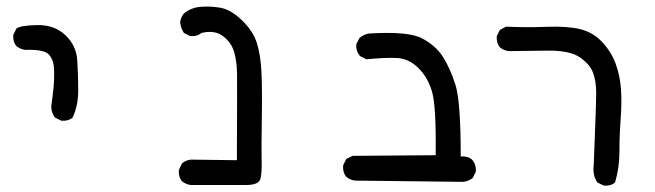

<svg xmlns="http://www.w3.org/2000/svg" viewBox="-20 -459 2040 598"><path d="M170.9 -83 151.4 -92.8Q139.6 -108.4 139.6 -127.9Q143.6 -155.3 146.5 -183.6Q149.4 -211.9 148.4 -242.2Q147.5 -272.5 132.3 -289.1Q117.2 -305.7 58.6 -303.7Q43 -305.7 31.2 -315.4Q19.5 -329.1 21.5 -350.6L31.2 -370.1Q43 -379.9 96.2 -380.9Q149.4 -381.8 183.6 -349.6Q217.8 -317.4 220.7 -270.5Q223.6 -223.6 223.6 -176.8Q223.6 -129.9 206.1 -92.8Q192.4 -81.1 170.9 -83Z M574.2 117.2Q558.6 115.2 546.9 105.5Q535.2 91.8 537.1 70.3L546.9 49.8Q558.6 40 574.2 38.1L717.8 40Q718.8 -187.5 718.3 -228Q717.8 -268.6 709 -297.9Q700.2 -327.1 674.3 -346.7Q648.4 -366.2 607.4 -356.4Q593.8 -344.7 572.3 -346.7L552.7 -356.4Q543 -372.1 541 -389.6Q543 -405.3 552.7 -417Q574.2 -434.6 601.6 -437.5Q628.9 -440.4 663.1 -435.5Q697.3 -430.7 732.9 -396.5Q768.6 -362.3 780.3 -324.2Q792 -286.1 794.4 -232.9Q796.9 -179.7 795.4 -86.4Q793.9 6.8 794.9 41.5Q795.9 76.2 791.5 96.7Q787.1 117.2 746.6 117.2Q706.1 117.2 574.2 117.2Z M1422.9 107.4 1085.9 103.5Q1070.3 101.6 1058.6 91.8Q1046.9 78.1 1048.8 55.7L1058.6 36.1L1078.1 26.4L1336.9 24.4Q1338.9 -129.9 1325.2 -174.8Q1311.5 -219.7 1282.2 -248Q1252.9 -276.4 1217.3 -278.3Q1181.6 -280.3 1121.1 -274.4L1101.6 -284.2Q1087.9 -299.8 1089.8 -321.3L1099.6 -340.8Q1111.3 -350.6 1127 -354.5Q1251 -362.3 1293.9 -339.8Q1336.9 -317.4 1359.4 -282.2Q1381.8 -247.1 1398.4 -195.3Q1415 -143.6 1415 28.3Q1436.5 26.4 1450.2 38.1Q1463.9 53.7 1461.9 76.2L1452.1 95.7Q1438.5 105.5 1422.9 107.4Z M1860.4 119.1 1840.8 109.4Q1825.2 87.9 1829.1 56.6Q1836.9 -133.8 1836.9 -169.9Q1836.9 -206.1 1827.1 -232.4Q1817.4 -258.8 1786.1 -280.3Q1754.9 -301.8 1688 -301.3Q1621.1 -300.8 1564.5 -299.8Q1548.8 -301.8 1537.1 -311.5Q1525.4 -325.2 1527.3 -346.7L1537.1 -366.2L1556.6 -376Q1618.2 -373 1682.6 -375.5Q1747.1 -377.9 1787.1 -368.2Q1827.1 -358.4 1855.5 -328.1Q1883.8 -297.9 1897.5 -260.7Q1911.1 -223.6 1914.1 -181.6Q1917 -139.6 1913.1 -87.9Q1909.2 -36.1 1909.2 14.2Q1909.2 64.5 1895.5 109.4Q1881.8 121.1 1860.4 119.1Z"/></svg>

Font: NaikaiFont
Style: Regular
Weight: 400
Version: Version 1.67